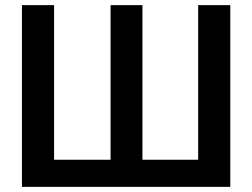

<svg xmlns="http://www.w3.org/2000/svg" viewBox="-20 -727 982 747"><path d="M190.4 -707V-105.5H410.2V-707H534.2V-105.5H751V-707H876V0H65.4V-707Z"/></svg>

Font: Pretendard Std SemiBold
Style: Regular
Weight: 600
Designer: Base glyphs from Inter by Rasmus Andersson; Hangeul glyphs from Noto Sans CJK(Source Han Sans) by Jang Soo-young and Kan
Foundry: Kil Hyung-jin
Version: Version 1.309